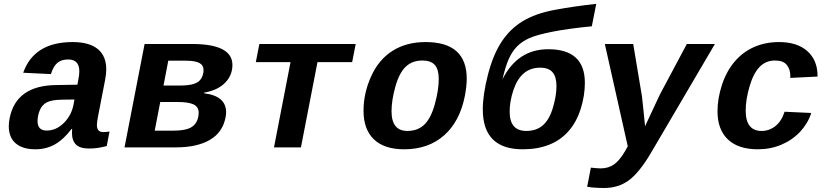

<svg xmlns="http://www.w3.org/2000/svg" viewBox="-20 -753 4241 981"><path d="M161.1 9.8Q95.7 9.8 60.3 -20.5Q24.9 -50.8 24.9 -108.4Q24.9 -127.4 29.3 -149.4Q62.5 -315.9 266.1 -318.4L375.5 -320.3L380.4 -347.2Q385.3 -370.6 385.3 -388.2Q385.3 -449.2 328.1 -449.2Q293.5 -449.2 272.9 -431.6Q252.4 -414.1 240.2 -374.5L98.6 -381.3Q153.8 -538.1 351.1 -538.1Q435.5 -538.1 479.2 -502.7Q522.9 -467.3 522.9 -398.4Q522.9 -376 517.6 -347.7L480.5 -156.2Q475.1 -129.4 475.1 -114.7Q475.1 -96.7 482.7 -87.4Q490.2 -78.1 508.8 -78.1Q524.4 -78.1 539.6 -81.1L525.4 -6.8Q512.7 -3.9 502.4 -1.5Q492.2 1 482.2 2.4Q472.2 3.9 460.9 4.9Q449.7 5.9 435.1 5.9Q388.7 5.9 368.2 -14.4Q347.7 -34.7 347.7 -74.2L348.6 -94.2H345.7Q303.7 -39.1 259.3 -14.6Q214.8 9.8 161.1 9.8ZM360.4 -244.6 294.9 -243.7Q243.7 -242.7 219.2 -230Q194.8 -217.3 183.3 -189.7Q171.9 -162.1 171.9 -133.8Q171.9 -85.9 218.8 -85.9Q266.6 -85.9 305.7 -124.3Q344.7 -162.6 355.5 -217.8Z M960.9 -528.3Q1167.5 -528.3 1167.5 -420.9Q1167.5 -368.2 1130.1 -330.1Q1092.8 -292 1023.4 -279.8L1022.9 -276.4Q1135.3 -262.7 1135.3 -179.2Q1135.3 -167 1132.3 -152.3Q1117.2 -75.7 1051.5 -37.8Q985.8 0 878.9 0H616.2L718.8 -528.3ZM770.5 -85.4H861.8Q913.6 -85.4 941.7 -95.5Q969.7 -105.5 982.4 -127.7Q995.1 -149.9 995.1 -176.8Q995.1 -207 969 -219.5Q942.9 -231.9 884.8 -231.9H798.8ZM839.8 -442.9 815.4 -315.9H897.5Q944.8 -315.9 971.4 -324.7Q998 -333.5 1009 -353.3Q1020 -373 1020 -395Q1020 -419.9 998.5 -431.4Q977.1 -442.9 928.2 -442.9Z M1305.2 -528.3H1797.4L1779.3 -435.5H1602.1L1517.6 0H1379.9L1464.4 -435.5H1287.1Z M2044.9 9.8Q1943.4 9.8 1890.4 -41Q1837.4 -91.8 1837.4 -187Q1837.4 -276.9 1876.2 -362.8Q1915 -448.7 1985.8 -493.4Q2056.6 -538.1 2154.3 -538.1Q2364.7 -538.1 2364.7 -351.1Q2364.7 -314 2355.5 -264.6Q2330.1 -133.3 2249.5 -61.8Q2168.9 9.8 2044.9 9.8ZM2221.7 -349.1Q2221.7 -398.4 2201.7 -421.1Q2181.6 -443.8 2138.2 -443.8Q2085.9 -443.8 2052.7 -411.9Q2019.5 -379.9 2000 -310.1Q1980.5 -240.2 1980.5 -184.6Q1980.5 -84 2061.5 -84Q2114.7 -84 2148.4 -116.7Q2182.1 -149.4 2201.9 -221.4Q2221.7 -293.5 2221.7 -349.1Z M2823.2 -313Q2823.2 -360.4 2803.2 -383.8Q2783.2 -407.2 2740.2 -407.2Q2689.9 -407.2 2655.8 -377.9Q2621.6 -348.6 2602.8 -291.5Q2584 -234.4 2584 -182.1Q2584 -84 2668.9 -84Q2721.2 -84 2754.4 -113.5Q2787.6 -143.1 2805.4 -203.9Q2823.2 -264.6 2823.2 -313ZM2781.2 -501.5Q2968.3 -501.5 2968.3 -330.1Q2968.3 -264.2 2947 -196.8Q2925.8 -129.4 2885 -83Q2844.2 -36.6 2785.4 -13.4Q2726.6 9.8 2650.9 9.8Q2446.8 9.8 2446.8 -193.8Q2446.8 -269 2472.9 -370.8Q2499 -472.7 2542.5 -539.1Q2585.9 -605.5 2650.9 -644.8Q2715.8 -684.1 2812 -702.1Q2908.2 -720.2 3026.4 -733.4L3003.9 -618.7Q2883.8 -606.9 2803.2 -591.1Q2722.7 -575.2 2684.6 -558.1Q2646.5 -541 2621.6 -515.6Q2596.7 -490.2 2579.3 -451.2Q2562 -412.1 2547.4 -348.1Q2625 -501.5 2781.2 -501.5Z M3067.4 207.5Q3015.1 207.5 2980 201.2L2999 103.5L3023.4 106L3047.9 107.4Q3089.4 107.4 3118.2 86.4Q3147 65.4 3174.3 18.1L3187.5 -5.4L3070.3 -528.3H3215.3L3258.3 -271Q3259.3 -266.6 3260.3 -258.1Q3261.2 -249.5 3262.2 -241.5Q3263.2 -233.4 3269.5 -171.6Q3275.9 -109.9 3275.9 -107.9L3284.2 -126L3351.1 -269L3489.3 -528.3H3632.8L3306.2 27.8Q3246.6 128.9 3193.1 168.2Q3139.6 207.5 3067.4 207.5Z M3852.1 9.8Q3752.4 9.8 3699.2 -40.5Q3646 -90.8 3646 -184.6Q3646 -249.5 3668.5 -318.6Q3690.9 -387.7 3732.7 -437.3Q3774.4 -486.8 3832.5 -512.5Q3890.6 -538.1 3960.4 -538.1Q4053.2 -538.1 4105.2 -491.7Q4157.2 -445.3 4157.2 -364.3V-361.8L4017.6 -355L4018.1 -364.3Q4018.1 -398.4 4000.2 -421.1Q3982.4 -443.8 3939.5 -443.8Q3892.6 -443.8 3860.8 -410.9Q3829.1 -377.9 3809.6 -311Q3790 -244.1 3790 -188Q3790 -84 3871.1 -84Q3910.2 -84 3941.7 -108.6Q3973.1 -133.3 3988.8 -182.1L4125 -175.8Q4107.9 -122.6 4068.4 -80.1Q4028.8 -37.6 3972.9 -13.9Q3917 9.8 3852.1 9.8Z"/></svg>

Font: Liberation Mono
Style: Bold Italic
Weight: 700
Italic angle: -12°
Monospace: yes
Designer: Steve Matteson
Foundry: Ascender Corporation
Version: Version 2.1.5